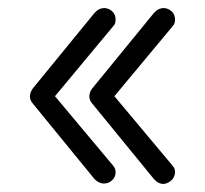

<svg xmlns="http://www.w3.org/2000/svg" viewBox="-20 -505 507 475"><path d="M237 -51Q224 -51 213 -63L61 -249Q54 -258 54 -266Q54 -276 61 -286L213 -472Q224 -485 238 -485Q245 -485 252 -481Q266 -473 266 -456Q266 -446 260 -440L116 -267L260 -95Q266 -88 266 -79Q266 -64 252 -55Q245 -51 237 -51ZM384 -50Q371 -50 360 -63L208 -249Q201 -257 201 -266Q201 -277 208 -286L360 -472Q371 -485 385 -485Q392 -485 399 -481Q413 -473 413 -456Q413 -446 407 -440L263 -267L407 -95Q413 -88 413 -80Q413 -64 399 -55Q391 -50 384 -50Z"/></svg>

Font: Kodchasan Light
Style: Regular
Weight: 300
Version: Version 1.000; ttfautohint (v1.6)